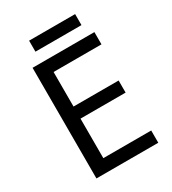

<svg xmlns="http://www.w3.org/2000/svg" viewBox="-204 -964 964 1073"><g transform="rotate(-30 278.0 -427.5)"><path d="M496 0H97V-714H496V-635H187V-412H478V-334H187V-79H496ZM453 -855V-784H156V-855Z"/></g></svg>

Font: Noto Sans Tai Viet
Style: Regular
Weight: 400
Designer: Monotype Design Team
Foundry: Monotype Imaging Inc.
Version: Version 2.003; ttfautohint (v1.8.4.7-5d5b)